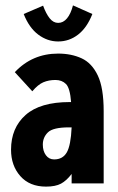

<svg xmlns="http://www.w3.org/2000/svg" viewBox="-20 -681 440 713"><path d="M151 12Q90 12 55.5 -27Q21 -66 21 -125Q21 -206 75 -254Q129 -302 239 -302Q242 -302 244 -302Q240 -354 225 -369Q210 -384 186 -384Q161 -384 141 -375.5Q121 -367 100 -342L35 -413Q100 -482 196 -482Q245 -482 283 -464.5Q321 -447 343 -401Q365 -355 365 -268V0H246V-35Q227 -10 206.5 1Q186 12 151 12ZM139 -144Q139 -120 150.5 -104.5Q162 -89 181 -89Q213 -89 228 -115Q243 -141 246 -208Q239 -208 236 -208Q177 -208 158 -189.5Q139 -171 139 -144ZM251 -661 323 -629Q303 -578 270 -552.5Q237 -527 196 -527Q156 -527 122 -552.5Q88 -578 68 -629L140 -660Q151 -630 164.5 -613Q178 -596 196 -596Q215 -596 229 -613Q243 -630 251 -661Z"/></svg>

Font: Inconsolata Condensed Black
Style: Regular
Weight: 900
Width: 3
Monospace: yes
Designer: Raph Levien, Cyreal, Brenton Simpson
Foundry: Raph Levien, Cyreal, Google
Version: Version 3.001; ttfautohint (v1.8.2.53-6de2)